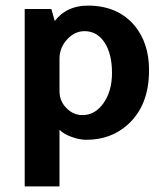

<svg xmlns="http://www.w3.org/2000/svg" viewBox="-20 -486 589 684"><path d="M163 -454 175 -411Q217 -466 293 -466Q400 -466 460 -394Q511 -332 511 -236Q511 -110 435 -42Q375 12 288 12Q262 12 233 1Q204 -10 192 -24V178H68V-454ZM192 -277V-161Q192 -126 216.5 -101Q241 -76 274 -76Q319 -76 349 -119Q379 -162 379 -226Q379 -294 352.5 -334.5Q326 -375 281 -375Q246 -375 219 -345.5Q192 -316 192 -277Z"/></svg>

Font: Tajawal
Style: Bold
Weight: 700
Designer: Boutros Fonts
Foundry: Created by Boutros International 2017
Version: Version 1.700